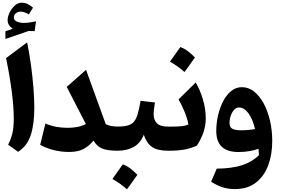

<svg xmlns="http://www.w3.org/2000/svg" viewBox="-20 -1128 2100 1437"><path d="M183.1 -811Q199.7 -730 211.7 -642.1Q223.6 -554.2 230.2 -471.2Q236.8 -388.2 236.8 -321.8Q236.8 -197.3 210 -116.2Q183.1 -35.2 115.7 8.3L41 -44.9Q62 -86.4 72.5 -129.9Q83 -173.3 83 -241.7Q83 -324.2 68.6 -438.5Q54.2 -552.7 25.4 -692.9ZM83.5 -997.1Q83.5 -976.6 106.2 -966.6Q128.9 -956.5 159.7 -956.5Q178.2 -956.5 202.4 -960Q226.6 -963.4 249.5 -968.3L239.3 -895L194.3 -896L20.5 -836.4V-894L75.7 -913.1Q57.6 -924.3 47.4 -940.4Q37.1 -956.5 37.1 -977.5Q37.1 -1002.9 51.5 -1033.2Q65.9 -1063.5 89.8 -1085.7Q113.8 -1107.9 142.1 -1107.9Q165 -1107.9 183.6 -1099.6Q202.1 -1091.3 227.1 -1070.8L195.3 -1020Q161.6 -1041 134.8 -1041Q114.3 -1041 98.9 -1028.6Q83.5 -1016.1 83.5 -997.1Z M622.6 -199.7 479.5 -477.5 624 -605.5 771.5 -198.7Q807.1 -180.7 859.9 -180.7H860.4V0H859.9Q783.2 0 744.1 -16.4Q705.1 -32.7 679.7 -76.2Q646.5 -34.7 604.7 -12.7Q563 9.3 498.5 9.3Q379.4 9.3 280.8 -43.9L319.8 -203.6Q392.6 -171.4 486.8 -171.4Q526.4 -171.4 559.6 -178Q592.8 -184.6 622.6 -199.7Z M898.9 102.1Q929.2 112.8 956.3 133.5Q983.4 154.3 1008.3 180.2Q989.3 207 970 234.1Q950.7 261.2 930.2 289.1Q906.2 267.6 879.2 248Q852.1 228.5 821.3 211.4Q841.3 183.6 860.6 156.2Q879.9 128.9 898.9 102.1ZM860.4 0Q850.1 0 845 -8.1Q839.8 -16.1 839.8 -37.6V-143.1Q839.8 -164.6 845 -172.6Q850.1 -180.7 860.4 -180.7Q908.7 -180.7 938.2 -189.5Q967.8 -198.2 984.6 -219.7Q1001.5 -241.2 1011.7 -278.6Q1022 -315.9 1032.2 -373.5L1139.6 -360.8Q1135.7 -336.4 1132.8 -313.7Q1129.9 -291 1129.9 -272.5Q1129.9 -231 1154.1 -205.8Q1178.2 -180.7 1237.3 -180.7H1237.8V0H1237.3Q1159.2 0 1118.4 -27.8Q1077.6 -55.7 1056.2 -119.6Q1030.8 -55.7 980 -27.8Q929.2 0 860.4 0Z M1329.6 -775.9Q1359.9 -765.1 1387 -744.4Q1414.1 -723.6 1439 -697.8Q1419.9 -670.9 1400.6 -643.8Q1381.3 -616.7 1360.8 -588.9Q1336.9 -610.4 1309.8 -629.9Q1282.7 -649.4 1252 -666.5Q1272 -694.3 1291.3 -721.7Q1310.5 -749 1329.6 -775.9ZM1237.8 0Q1227.5 0 1222.4 -8.1Q1217.3 -16.1 1217.3 -37.6V-143.1Q1217.3 -164.6 1222.4 -172.6Q1227.5 -180.7 1237.8 -180.7H1280.3Q1313.5 -180.7 1341.8 -183.8Q1370.1 -187 1390.1 -196.3Q1382.8 -239.3 1362.8 -288.1Q1342.8 -336.9 1316.4 -384.3L1444.8 -510.7Q1475.1 -460.4 1497.6 -387.5Q1520 -314.5 1520 -240.2Q1520 -189 1502.7 -137.9Q1485.4 -86.9 1453.6 -38.1Q1410.6 -18.1 1362.1 -9Q1313.5 0 1253.4 0Z M1737.8 287.1Q1692.9 287.1 1652.8 275.9Q1612.8 264.6 1560.1 232.4L1602.1 134.3Q1716.8 132.8 1791.5 108.6Q1866.2 84.5 1918 33.7Q1917.5 21.5 1916.7 10Q1916 -1.5 1915 -14.2Q1883.8 -3.4 1845.7 3.2Q1807.6 9.8 1764.2 9.8Q1683.1 9.8 1640.9 -28.8Q1598.6 -67.4 1598.6 -147.9Q1598.6 -205.6 1611.8 -263.4Q1625 -321.3 1649.7 -369.4Q1674.3 -417.5 1710 -446.5Q1745.6 -475.6 1790 -475.6Q1839.4 -475.6 1880.9 -443.4Q1922.4 -411.1 1952.9 -355Q1983.4 -298.8 2000.5 -226.3Q2017.6 -153.8 2017.6 -72.8Q2017.6 27.8 1987.3 109.4Q1957 190.9 1895 239Q1833 287.1 1737.8 287.1ZM1888.7 -162.1Q1872.1 -235.4 1839.8 -279.5Q1807.6 -323.7 1768.6 -323.7Q1748.5 -323.7 1732.4 -306.2Q1716.3 -288.6 1707 -262Q1697.8 -235.4 1697.8 -208Q1697.8 -174.8 1719.7 -163.8Q1741.7 -152.8 1783.2 -152.8Q1838.4 -152.8 1888.7 -162.1Z"/></svg>

Font: Pinar-DS1-FD Bold
Style: Regular
Weight: 700
Designer: Amin Abedi
Version: Version 2.000